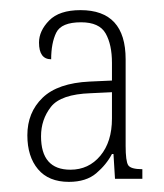

<svg xmlns="http://www.w3.org/2000/svg" viewBox="-20 -739 323 379"><path d="M116 -380Q76 -380 55 -405Q34 -430 34 -472Q34 -517 64 -546Q94 -575 157 -578L201 -580V-615Q201 -651 188.5 -673Q176 -695 140 -695Q101 -695 91 -674.5Q81 -654 81 -622Q57 -622 57 -655Q57 -678 77 -698.5Q97 -719 139 -719Q228 -719 228 -622V-451Q228 -421 233 -413Q238 -405 261 -405V-386H207L204 -435H201Q190 -414 170 -397Q150 -380 116 -380ZM119 -404Q155 -404 178 -431.5Q201 -459 201 -505V-557L159 -555Q100 -553 80.5 -528Q61 -503 61 -470Q61 -404 119 -404Z"/></svg>

Font: Noto Serif Ethiopic Condensed Thin
Style: Regular
Weight: 100
Width: 3
Designer: Monotype Design Team
Foundry: Monotype Imaging Inc.
Version: Version 2.102; ttfautohint (v1.8.4.7-5d5b)